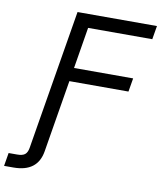

<svg xmlns="http://www.w3.org/2000/svg" viewBox="-207 -806 913 1089"><g transform="rotate(10 250.0 -262.0)"><path d="M-108.4 204.1 -95.7 127.9H-46.9Q-15.6 127.9 -1.7 116.5Q12.2 105 16.6 79.1L40 -62.5L150.4 -727.5H607.9L594.7 -649.4H225.1L186 -411.6H526.4L513.2 -333.5H172.9L117.7 0L104 83Q84 204.1 -54.7 204.1Z"/></g></svg>

Font: Inter Display
Style: Italic
Weight: 400
Italic angle: -9.39999°
Designer: Rasmus Andersson
Foundry: rsms
Version: Version 4.000;git-a52131595